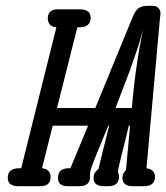

<svg xmlns="http://www.w3.org/2000/svg" viewBox="-20 -643 574 663"><path d="M6.8 -28.8Q6.8 -62 45.9 -62H53.2L174.8 -548.8Q159.7 -549.8 152.3 -558.3Q145 -566.9 145 -579.1Q145 -611.3 180.2 -610.8H254.9Q293 -610.8 293 -582Q293 -548.8 253.9 -548.8H247.1L176.8 -270H309.1L438 -584Q447.8 -607.9 459.5 -615.5Q471.2 -623 490.2 -623H496.1Q508.3 -623 514.6 -622.1Q521 -621.1 527.6 -614.5Q534.2 -607.9 534.2 -595.2Q534.2 -592.3 533.2 -586.7Q532.2 -581.1 532.2 -578.1L485.8 -62Q514.6 -58.1 515.1 -32.2Q515.1 0 476.1 0H439Q402.8 0 402.8 -28.8Q402.8 -43.9 415 -56.2L429.2 -209H424.8Q421.9 -194.8 412.4 -157.5Q402.8 -120.1 395 -88.1Q387.2 -56.2 387.2 -49.8Q387.2 -47.9 389.2 -42.5Q391.1 -37.1 391.1 -33.2Q391.1 0 353 0H338.9Q302.7 0 303.2 -28.8Q303.2 -47.9 319.8 -59.1L356.9 -209H354Q338.9 -172.9 318.8 -124Q291 -56.2 291 -45.9V-33.2Q291 0 253.9 0H214.8Q179.7 0 180.2 -28.8Q180.2 -62 217.8 -62H223.1L284.2 -209H162.1L125 -62Q140.1 -61 147.5 -52.5Q154.8 -43.9 154.8 -32.2Q154.8 0 120.1 0H43.9Q6.8 0 6.8 -28.8ZM378.9 -270H435.1Q447.3 -414.1 474.1 -541L459 -487.8L428.2 -398.9Z"/></svg>

Font: CMU Typewriter Text
Style: Italic
Weight: 500
Italic angle: -14.04°
Version: Version 0.7.0